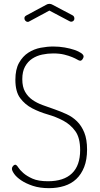

<svg xmlns="http://www.w3.org/2000/svg" viewBox="-20 -973 521 999"><path d="M230 -30Q312 -30 354.5 -71Q397 -112 397 -192Q397 -256 372 -290.5Q347 -325 309.5 -345Q272 -365 228.5 -377.5Q185 -390 147.5 -409.5Q110 -429 85 -462.5Q60 -496 60 -558Q60 -612 79 -646Q98 -680 127.5 -699Q157 -718 191.5 -724.5Q226 -731 257 -731Q288 -731 316.5 -726Q345 -721 367 -713.5Q389 -706 402 -697Q415 -688 415 -679Q415 -673 409.5 -665Q404 -657 397 -657Q392 -657 382 -663Q372 -669 355 -676Q338 -683 314 -689Q290 -695 256 -695Q228 -695 199.5 -689Q171 -683 148 -668Q125 -653 110.5 -627Q96 -601 96 -561Q96 -521 110.5 -495.5Q125 -470 148.5 -453.5Q172 -437 202.5 -426Q233 -415 264.5 -404Q296 -393 326.5 -379Q357 -365 380.5 -342Q404 -319 418.5 -283.5Q433 -248 433 -195Q433 -142 418 -104Q403 -66 377 -41.5Q351 -17 314.5 -5.5Q278 6 235 6Q187 6 151 -6Q115 -18 90.5 -34.5Q66 -51 54 -68Q42 -85 42 -95Q42 -103 48 -109.5Q54 -116 59 -116Q66 -116 74.5 -102.5Q83 -89 101 -73Q119 -57 149 -43.5Q179 -30 230 -30ZM133 -862Q131 -861 129 -860Q127 -859 125 -859Q118 -859 112.5 -864.5Q107 -870 107 -878Q107 -887 116 -892L220 -948Q228 -953 237 -953Q246 -953 254 -948L358 -893Q367 -888 367 -876Q367 -869 362 -864.5Q357 -860 350 -860Q348 -860 345.5 -861Q343 -862 341 -863L237 -918Z"/></svg>

Font: AkaAcidDosis
Style: ExtraLight
Weight: 250
Designer: Edgar Tolentino, Pablo Impallari, Igino Marini, Aka-Acid
Foundry: Edgar Tolentino, Pablo Impallari, Igino Marini, Aka-Acid
Version: Version 1.007